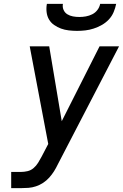

<svg xmlns="http://www.w3.org/2000/svg" viewBox="-20 -975 640 995"><path d="M38 0V-84H89Q105 -84 122.5 -88Q140 -92 154 -104Q168 -116 177.5 -131.5Q187 -147 195 -162L230 -229L134 -735H235L300 -347L496 -735H597L280 -124Q271 -105 260 -87.5Q249 -70 235 -54.5Q221 -39 203.5 -27.5Q186 -16 166.5 -9.5Q147 -3 127.5 -1.5Q108 0 89 0ZM379 -815Q358 -815 336.5 -817.5Q315 -820 296 -827Q277 -834 260.5 -845.5Q244 -857 234 -874Q224 -891 221.5 -912.5Q219 -934 223 -955H306Q303 -938 309.5 -923.5Q316 -909 329 -901Q342 -893 358 -890Q374 -887 391 -887Q408 -887 425 -890Q442 -893 458 -901Q474 -909 485 -923.5Q496 -938 499 -955H582Q578 -934 569 -912.5Q560 -891 544 -874Q528 -857 507.5 -845.5Q487 -834 465.5 -827Q444 -820 422.5 -817.5Q401 -815 379 -815Z"/></svg>

Font: Iosevka SS04 Medium Extended
Style: Italic
Weight: 500
Width: 7
Italic angle: -9°
Monospace: yes
Designer: Belleve Invis
Foundry: Belleve Invis
Version: Version 19.0.0; ttfautohint (v1.8.4)